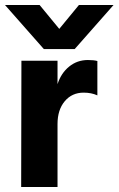

<svg xmlns="http://www.w3.org/2000/svg" viewBox="-26 -751 476 771"><path d="M274 -554H150L-6 -731H133L212 -635L291 -731H430ZM205 -507V-413Q219 -457 251.5 -483.5Q284 -510 327 -510Q351 -510 365 -506V-368Q341 -379 310 -379Q263 -379 234 -344.5Q205 -310 205 -253V0H59L60 -507Z"/></svg>

Font: Hind Bold
Style: Regular
Weight: 700
Designer: Manushi Parikh, Satya Rajpurohit
Foundry: Indian Type Foundry
Version: Version 1.201;PS 1.0;hotconv 1.0.78;makeotf.lib2.5.61930; tt